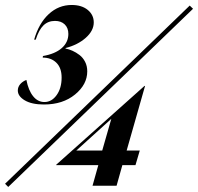

<svg xmlns="http://www.w3.org/2000/svg" viewBox="-23 -739 788 764"><path d="M47.9 -378.9Q47.9 -393.1 57.6 -404.3Q67.4 -415.5 82 -420.9Q90.3 -378.9 108.9 -356Q127.4 -333 153.8 -333Q182.6 -333 202.4 -360.6Q222.2 -388.2 222.2 -430.2Q222.2 -468.8 201.4 -489.3Q180.7 -509.8 147 -509.8L147.9 -516.1Q196.3 -524.4 222.7 -547.6Q249 -570.8 249 -604Q249 -627.9 234.6 -641.8Q220.2 -655.8 195.8 -655.8Q168.5 -655.8 150.1 -638.2Q131.8 -620.6 119.1 -581.1H112.8Q131.3 -646 170.7 -682.6Q210 -719.2 262.2 -719.2Q302.2 -719.2 326.2 -699.5Q350.1 -679.7 350.1 -649.9Q350.1 -616.7 318.1 -588.4Q286.1 -560.1 237.8 -547.9V-545.9Q252 -543 265.6 -536.9Q279.3 -530.8 293.2 -520.3Q307.1 -509.8 315.7 -492.9Q324.2 -476.1 324.2 -455.1Q324.2 -402.8 275.6 -363Q227.1 -323.2 151.9 -323.2Q103.5 -323.2 75.7 -339.6Q47.9 -356 47.9 -378.9ZM-2.9 -7.8 731.9 -716.8 745.1 -704.1 9.8 4.9ZM200.2 -82 201.2 -84 551.8 -397H554.2L481 -140.1H533.2L516.1 -82H463.9L440.9 0H345.2L368.2 -82ZM280.8 -140.1H383.8L419.9 -266.1Z"/></svg>

Font: Nyght Serif Medium Italic
Style: Regular
Weight: 500
Italic angle: -16°
Designer: Maksym Kobuzan
Version: Version 0.410;Glyphs 3.1.2 (3151)